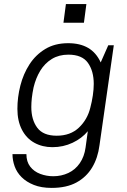

<svg xmlns="http://www.w3.org/2000/svg" viewBox="-20 -732 622 938"><path d="M232 186Q182 186 145.5 171.5Q109 157 85.5 133.5Q62 110 51.5 80.5Q41 51 41 21H109Q109 58 127.5 82Q146 106 176.5 117.5Q207 129 240 129Q280 129 314 113Q348 97 370 65Q392 33 398 -11L409 -91Q380 -56 334.5 -34.5Q289 -13 236 -13Q187 -13 148 -34.5Q109 -56 87 -98.5Q65 -141 65 -200Q65 -257 79.5 -314Q94 -371 124 -417.5Q154 -464 201 -492.5Q248 -521 313 -521Q371 -521 410.5 -498Q450 -475 472 -427L509 -511H536L466 -22Q458 40 430 86.5Q402 133 353.5 159.5Q305 186 232 186ZM257 -69Q324 -69 365.5 -108.5Q407 -148 421 -205Q429 -235 433.5 -265.5Q438 -296 438 -322Q438 -385 409.5 -425Q381 -465 314 -465Q268 -465 233.5 -444Q199 -423 177 -387Q155 -351 144 -305Q138 -276 135.5 -253Q133 -230 133 -209Q133 -147 162 -108Q191 -69 257 -69ZM290 -621 302 -712H402L390 -621Z"/></svg>

Font: Chivo Medium ExtraLight
Style: Italic
Weight: 250
Italic angle: -8.05°
Version: Version 2.002